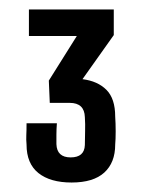

<svg xmlns="http://www.w3.org/2000/svg" viewBox="-20 -820 310 405"><path d="M131 -435Q86 -435 61 -455Q36 -475 36 -515Q35 -526 35.5 -535Q36 -544 36 -560H100Q99 -547 99 -536Q99 -525 99 -516Q100 -488 129 -488Q158 -488 159 -514Q159 -529 159.5 -543.5Q160 -558 159 -573Q158 -603 127 -603H85L83 -650L142 -744H41V-800H220V-746L154 -653Q186 -649 204.5 -630.5Q223 -612 223 -574Q224 -560 224 -543Q224 -526 223 -515Q223 -477 200 -456Q177 -435 131 -435Z"/></svg>

Font: Big Shoulders Display SemiBold
Style: Regular
Weight: 600
Designer: Patric King
Foundry: XO Type Co
Version: Version 1.000; ttfautohint (v1.8.2)